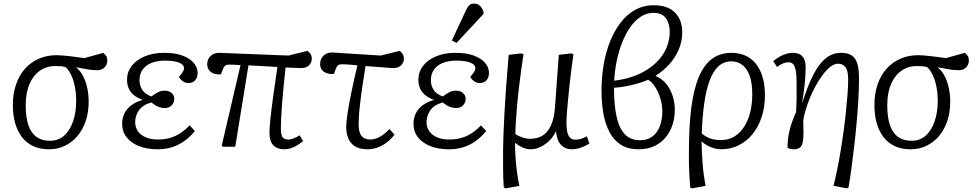

<svg xmlns="http://www.w3.org/2000/svg" viewBox="-20 -811 5410 1061"><path d="M252 14Q200 14 162.5 -4Q125 -22 100.5 -54.5Q76 -87 63.5 -131.5Q51 -176 51 -230Q51 -293 68.5 -344Q86 -395 118 -431Q150 -467 194.5 -486.5Q239 -506 293 -506Q308 -506 325 -504.5Q342 -503 361 -501Q380 -499 401 -496Q422 -493 446 -490L551 -519Q562 -509 567.5 -500.5Q573 -492 573 -477Q573 -461 565.5 -448.5Q558 -436 545.5 -429.5Q533 -423 517 -423Q504 -423 488 -424.5Q472 -426 451.5 -430Q431 -434 402 -439V-437Q424 -420 439 -391Q454 -362 462 -325.5Q470 -289 470 -249Q470 -191 454 -143Q438 -95 408.5 -60Q379 -25 339 -5.5Q299 14 252 14ZM255 -33Q303 -33 335 -62Q367 -91 384 -141Q401 -191 401 -252Q401 -294 394 -330.5Q387 -367 374 -395Q361 -423 343 -440Q329 -444 316 -445Q303 -446 286 -446Q237 -446 200 -420Q163 -394 142.5 -345.5Q122 -297 122 -229Q122 -164 136.5 -120.5Q151 -77 181 -55Q211 -33 255 -33Z M852 14Q792 14 748 -3.5Q704 -21 679.5 -52.5Q655 -84 655 -127Q655 -159 668 -185Q681 -211 706 -229.5Q731 -248 766 -258V-260Q737 -271 718.5 -286.5Q700 -302 691 -323Q682 -344 682 -371Q682 -413 707.5 -446.5Q733 -480 779.5 -499.5Q826 -519 887 -519Q949 -519 989.5 -503.5Q1030 -488 1051 -463Q1072 -438 1072 -408Q1072 -382 1058 -367Q1044 -352 1021 -352Q1011 -352 1001 -356Q991 -360 983 -367.5Q975 -375 969 -386Q985 -405 991 -415Q997 -425 997 -434Q997 -454 969 -465Q941 -476 891 -476Q848 -476 816.5 -463Q785 -450 768 -426Q751 -402 751 -368Q751 -338 766.5 -314Q782 -290 817 -278Q835 -292 852.5 -301Q870 -310 889 -310Q913 -310 928 -297.5Q943 -285 943 -264Q943 -244 929 -229Q915 -214 889 -214Q873 -214 855 -221Q837 -228 816 -245Q768 -231 747.5 -201Q727 -171 727 -136Q727 -109 741.5 -87Q756 -65 784.5 -52.5Q813 -40 854 -40Q903 -40 944.5 -57.5Q986 -75 1028 -118L1057 -87Q1029 -53 997 -30.5Q965 -8 929 3Q893 14 852 14Z M1551 14Q1512 14 1490.5 -8Q1469 -30 1469 -77Q1469 -101 1474 -151Q1479 -201 1489 -274.5Q1499 -348 1513 -441Q1474 -443 1433.5 -445.5Q1393 -448 1353 -450L1280 0H1213L1205 -5L1309 -451Q1285 -453 1269.5 -453.5Q1254 -454 1246 -454Q1233 -454 1225 -448.5Q1217 -443 1212 -429L1201 -400Q1184 -399 1170 -402Q1156 -405 1146 -412.5Q1136 -420 1130.5 -431Q1125 -442 1125 -455Q1125 -476 1134.5 -490.5Q1144 -505 1160 -512.5Q1176 -520 1194 -519L1574 -504L1679 -530Q1692 -521 1697.5 -510.5Q1703 -500 1703 -487Q1703 -473 1696 -461Q1689 -449 1676.5 -442Q1664 -435 1646 -435Q1636 -435 1612.5 -436Q1589 -437 1558 -438Q1552 -383 1547 -331.5Q1542 -280 1538.5 -235.5Q1535 -191 1533.5 -156Q1532 -121 1532 -99Q1532 -76 1536.5 -63Q1541 -50 1550 -45Q1559 -40 1573 -40Q1586 -40 1601 -45.5Q1616 -51 1636 -63L1655 -31Q1637 -17 1620.5 -7Q1604 3 1587 8.5Q1570 14 1551 14Z M2011 14Q1969 14 1943 -1.5Q1917 -17 1905 -45.5Q1893 -74 1893 -112Q1894 -141 1901 -187.5Q1908 -234 1921.5 -300Q1935 -366 1955 -450Q1927 -453 1903.5 -454.5Q1880 -456 1868 -456Q1856 -456 1848 -450Q1840 -444 1835 -429L1825 -402Q1801 -401 1783.5 -407.5Q1766 -414 1757.5 -427Q1749 -440 1749 -456Q1749 -487 1769 -504.5Q1789 -522 1816 -521L2083 -504L2189 -530Q2201 -521 2206.5 -510.5Q2212 -500 2212 -487Q2212 -466 2197 -450.5Q2182 -435 2154 -435Q2146 -435 2125.5 -436.5Q2105 -438 2073.5 -440.5Q2042 -443 2000 -446Q1997 -425 1993.5 -404.5Q1990 -384 1987 -363.5Q1984 -343 1981 -323.5Q1978 -304 1975.5 -284.5Q1973 -265 1971 -247Q1969 -229 1967 -212Q1965 -195 1964 -179.5Q1963 -164 1962.5 -149.5Q1962 -135 1962 -123Q1962 -79 1978 -59.5Q1994 -40 2026 -40Q2052 -40 2079 -55Q2106 -70 2132 -98L2160 -67Q2142 -43 2118 -24.5Q2094 -6 2066.5 4Q2039 14 2011 14Z M2462 14Q2402 14 2358 -3.5Q2314 -21 2289.5 -52.5Q2265 -84 2265 -127Q2265 -159 2278 -185Q2291 -211 2316 -229.5Q2341 -248 2376 -258V-260Q2347 -271 2328.5 -286.5Q2310 -302 2301 -323Q2292 -344 2292 -371Q2292 -413 2317.5 -446.5Q2343 -480 2389.5 -499.5Q2436 -519 2497 -519Q2559 -519 2599.5 -503.5Q2640 -488 2661 -463Q2682 -438 2682 -408Q2682 -382 2668 -367Q2654 -352 2631 -352Q2621 -352 2611 -356Q2601 -360 2593 -367.5Q2585 -375 2579 -386Q2595 -405 2601 -415Q2607 -425 2607 -434Q2607 -454 2579 -465Q2551 -476 2501 -476Q2458 -476 2426.5 -463Q2395 -450 2378 -426Q2361 -402 2361 -368Q2361 -338 2376.5 -314Q2392 -290 2427 -278Q2445 -292 2462.5 -301Q2480 -310 2499 -310Q2523 -310 2538 -297.5Q2553 -285 2553 -264Q2553 -244 2539 -229Q2525 -214 2499 -214Q2483 -214 2465 -221Q2447 -228 2426 -245Q2378 -231 2357.5 -201Q2337 -171 2337 -136Q2337 -109 2351.5 -87Q2366 -65 2394.5 -52.5Q2423 -40 2464 -40Q2513 -40 2554.5 -57.5Q2596 -75 2638 -118L2667 -87Q2639 -53 2607 -30.5Q2575 -8 2539 3Q2503 14 2462 14ZM2503 -574 2477 -587 2552 -748Q2563 -771 2572 -781Q2581 -791 2599 -791Q2619 -791 2631 -780Q2643 -769 2652 -747V-734Z M2774 230 2764 225Q2762 202 2761 174.5Q2760 147 2760 109.5Q2760 72 2760 20Q2760 -12 2762 -64Q2764 -116 2767.5 -184Q2771 -252 2777 -334Q2783 -416 2791 -508L2861 -516L2873 -511Q2860 -427 2851.5 -357.5Q2843 -288 2838 -233.5Q2833 -179 2830.5 -138Q2828 -97 2828 -70Q2842 -60 2865 -52Q2888 -44 2909 -44Q2951 -44 2980 -63Q3009 -82 3026 -121Q3043 -160 3047 -221L3068 -508L3138 -516L3149 -511Q3144 -478 3138.5 -435.5Q3133 -393 3128 -347.5Q3123 -302 3119 -259.5Q3115 -217 3112.5 -185Q3110 -153 3110 -138Q3110 -108 3114 -86Q3118 -64 3129 -51.5Q3140 -39 3160 -39Q3176 -39 3191 -44Q3206 -49 3223 -58L3237 -17Q3224 -10 3211.5 -4Q3199 2 3186.5 6Q3174 10 3162.5 12Q3151 14 3141 14Q3114 14 3095 2Q3076 -10 3065.5 -32.5Q3055 -55 3053 -85H3052Q3036 -52 3012 -30Q2988 -8 2962 3Q2936 14 2915 14Q2888 14 2864.5 2.5Q2841 -9 2827 -21H2826Q2826 10 2828 44.5Q2830 79 2833.5 111.5Q2837 144 2841.5 171.5Q2846 199 2850 216Z M3509 14Q3451 14 3412 -10.5Q3373 -35 3349 -79.5Q3325 -124 3314.5 -182.5Q3304 -241 3304 -309Q3304 -382 3315.5 -451.5Q3327 -521 3351 -581Q3375 -641 3409.5 -686Q3444 -731 3490 -756.5Q3536 -782 3592 -782Q3670 -782 3710 -741.5Q3750 -701 3750 -633Q3750 -581 3730 -535.5Q3710 -490 3676.5 -453.5Q3643 -417 3602 -392Q3653 -370 3681 -318.5Q3709 -267 3709 -203Q3709 -161 3696.5 -122Q3684 -83 3659 -52.5Q3634 -22 3596.5 -4Q3559 14 3509 14ZM3517 -36Q3558 -36 3585.5 -57Q3613 -78 3626.5 -114Q3640 -150 3640 -196Q3640 -231 3629.5 -266Q3619 -301 3601 -329.5Q3583 -358 3562 -370Q3536 -359 3503.5 -349.5Q3471 -340 3437 -334Q3403 -328 3373 -326Q3373 -232 3387 -167.5Q3401 -103 3432.5 -69.5Q3464 -36 3517 -36ZM3374 -365Q3455 -375 3513 -402.5Q3571 -430 3608.5 -467.5Q3646 -505 3663.5 -548Q3681 -591 3681 -634Q3681 -681 3659.5 -710.5Q3638 -740 3591 -740Q3553 -740 3521 -719Q3489 -698 3463 -661Q3437 -624 3418 -576Q3399 -528 3388 -474Q3377 -420 3374 -365Z M3804 230 3794 225Q3792 199 3791 178Q3790 157 3788.5 135.5Q3787 114 3787 88.5Q3787 63 3787 27Q3787 -115 3800.5 -218Q3814 -321 3842.5 -387.5Q3871 -454 3915.5 -486.5Q3960 -519 4023 -519Q4064 -519 4097.5 -504.5Q4131 -490 4155.5 -460.5Q4180 -431 4193.5 -387Q4207 -343 4207 -285Q4207 -218 4188.5 -163Q4170 -108 4137.5 -68.5Q4105 -29 4060.5 -7.5Q4016 14 3964 14Q3936 14 3906.5 1.5Q3877 -11 3859 -28H3857Q3857 -5 3858.5 26Q3860 57 3862.5 91.5Q3865 126 3869.5 158Q3874 190 3879 216ZM3964 -37Q4006 -37 4038 -56.5Q4070 -76 4092.5 -111Q4115 -146 4126 -191.5Q4137 -237 4137 -289Q4137 -354 4122 -394Q4107 -434 4081 -453Q4055 -472 4021 -472Q3979 -472 3949 -443.5Q3919 -415 3900 -362Q3881 -309 3871 -235.5Q3861 -162 3858 -73Q3883 -53 3907 -45Q3931 -37 3964 -37Z M4660 230 4586 216Q4596 177 4606 128Q4616 79 4625 25Q4634 -29 4641.5 -84Q4649 -139 4654.5 -192Q4660 -245 4663.5 -291Q4667 -337 4667 -372Q4667 -421 4652 -440Q4637 -459 4612 -459Q4590 -459 4568 -441.5Q4546 -424 4525 -395.5Q4504 -367 4485.5 -333Q4467 -299 4453 -263.5Q4439 -228 4430.5 -197.5Q4422 -167 4419 -147Q4420 -105 4420 -75Q4420 -45 4416 -25Q4412 -5 4400 4.5Q4388 14 4366 14Q4355 14 4345.5 11.5Q4336 9 4332 5Q4332 -34 4338.5 -69Q4345 -104 4356 -134.5Q4367 -165 4379 -192Q4380 -214 4381 -233Q4382 -252 4382 -270.5Q4382 -289 4382 -310.5Q4382 -332 4382 -359Q4382 -399 4377 -423Q4372 -447 4362.5 -457Q4353 -467 4337 -467Q4324 -467 4308 -461Q4292 -455 4274 -441L4253 -473Q4269 -487 4287.5 -497.5Q4306 -508 4324.5 -513.5Q4343 -519 4359 -519Q4385 -519 4401 -510Q4417 -501 4424.5 -483Q4432 -465 4432 -438Q4432 -423 4431 -403Q4430 -383 4428 -358.5Q4426 -334 4422 -305.5Q4418 -277 4413 -245L4414 -244Q4443 -336 4474 -397Q4505 -458 4542.5 -488.5Q4580 -519 4628 -519Q4666 -519 4687.5 -504Q4709 -489 4718 -458Q4727 -427 4727 -379Q4727 -326 4723.5 -264Q4720 -202 4714 -135.5Q4708 -69 4700.5 -4Q4693 61 4685 119.5Q4677 178 4669 225Z M5013 14Q4961 14 4923.5 -4Q4886 -22 4861.5 -54.5Q4837 -87 4824.5 -131.5Q4812 -176 4812 -230Q4812 -293 4829.5 -344Q4847 -395 4879 -431Q4911 -467 4955.5 -486.5Q5000 -506 5054 -506Q5069 -506 5086 -504.5Q5103 -503 5122 -501Q5141 -499 5162 -496Q5183 -493 5207 -490L5312 -519Q5323 -509 5328.5 -500.5Q5334 -492 5334 -477Q5334 -461 5326.5 -448.5Q5319 -436 5306.5 -429.5Q5294 -423 5278 -423Q5265 -423 5249 -424.5Q5233 -426 5212.5 -430Q5192 -434 5163 -439V-437Q5185 -420 5200 -391Q5215 -362 5223 -325.5Q5231 -289 5231 -249Q5231 -191 5215 -143Q5199 -95 5169.5 -60Q5140 -25 5100 -5.5Q5060 14 5013 14ZM5016 -33Q5064 -33 5096 -62Q5128 -91 5145 -141Q5162 -191 5162 -252Q5162 -294 5155 -330.5Q5148 -367 5135 -395Q5122 -423 5104 -440Q5090 -444 5077 -445Q5064 -446 5047 -446Q4998 -446 4961 -420Q4924 -394 4903.5 -345.5Q4883 -297 4883 -229Q4883 -164 4897.5 -120.5Q4912 -77 4942 -55Q4972 -33 5016 -33Z"/></svg>

Font: Literata Light
Style: Italic
Weight: 300
Italic angle: -2°
Designer: Latin by Veronika Burian and Jose Scaglione. Greek by Irene Vlachou. Cyrillic by Vera Evstafieva
Foundry: TypeTogether
Version: Version 3.103;gftools[0.9.29]